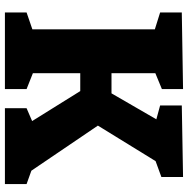

<svg xmlns="http://www.w3.org/2000/svg" viewBox="-12 -734 747 762"><g transform="rotate(90 361.0 -353.5)"><path d="M479 -369 658 -105 711 -86V0H410V-86L461 -108L342 -299H271V-111L334 -86V0H30V-86L97 -109V-595L30 -616V-702L334 -707V-623L271 -597V-423H351L454 -601L399 -616V-702L683 -707V-621L620 -598Z"/></g></svg>

Font: Bitter Pro ExtraBold
Style: Regular
Weight: 800
Designer: Sol Matas, and Bitter project Authors
Foundry: Sol Matas
Version: Version 1.010